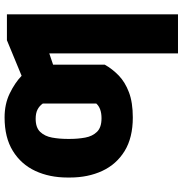

<svg xmlns="http://www.w3.org/2000/svg" viewBox="0 -578 781 821"><g transform="rotate(-90 390.5 -167.5)"><path d="M739.7 -528.4V203.1H572.8V-347.3L524.5 -331V-110.1Q506.4 -77.8 478.2 -50.4Q449.9 -23.1 406.4 -6.6Q362.9 9.9 298.7 9.9Q212.4 9.9 155.4 -25Q98.4 -60 70.1 -120.9Q41.9 -181.8 41.9 -258.9V-269.5Q41.9 -346.2 70.1 -407Q98.4 -467.7 155.5 -503Q212.7 -538.4 298.7 -538.4Q356.2 -538.4 401.3 -516.5Q446.4 -494.7 476.9 -465.6L628.9 -528.4ZM295.1 -123.9Q338.1 -123.9 358.3 -146.3V-375Q347.7 -389.9 332.2 -397.7Q316.8 -405.5 293 -405.5Q255.3 -405.5 236.9 -386Q218.4 -366.5 212.7 -335.4Q207 -304.3 207 -269.5V-258.9Q207 -224.4 212.7 -193.5Q218.4 -162.6 237.2 -143.3Q256 -123.9 295.1 -123.9Z"/></g></svg>

Font: Inter UI Extra Bold
Style: Regular
Weight: 800
Designer: Rasmus Andersson
Foundry: rsms
Version: 3.2;8d6f07862